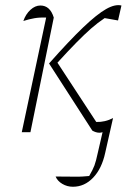

<svg xmlns="http://www.w3.org/2000/svg" viewBox="-20 -504 511 732"><path d="M167 -262Q245 -350 297.5 -400Q350 -450 384.5 -469.5Q419 -489 443 -483L430 -426L379 -435Q352 -417 327 -395Q302 -373 271.5 -342Q241 -311 199 -265L347 -39Q381 -38 411 -54L381 79Q368 139 335 173.5Q302 208 258 208Q236 208 217.5 197Q199 186 192 169Q235 169 258.5 169.5Q282 170 295 169Q308 168 320 167Q334 143 340 127Q346 111 353 78L371 0Q365 2 359 2Q346 2 332 -6ZM63 0 156 -437Q131 -438 111 -434.5Q91 -431 69 -424Q78 -450 96 -466.5Q114 -483 134 -483Q171 -483 185 -437L96 0Z"/></svg>

Font: Piazzolla Thin
Style: Italic
Weight: 100
Italic angle: -11.3°
Designer: Juan Pablo del Peral
Foundry: Huerta Tipografica
Version: Version 1.330